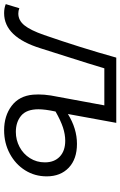

<svg xmlns="http://www.w3.org/2000/svg" viewBox="121 -726 585 933"><g transform="rotate(90 413.5 -259.5)"><path d="M-33 5 -13 -61Q-1 -56 13 -56Q46 -56 70 -85.5Q94 -115 117 -181Q179 -360 227 -532H544L501 -297Q572 -341 646 -341Q720 -341 762 -301Q804 -261 804 -194Q804 -136 774.5 -89Q745 -42 693.5 -14.5Q642 13 580 13Q510 13 461.5 -23.5Q413 -60 407 -128Q406 -137 406 -154Q406 -182 411 -214L459 -474H279Q257 -400 222 -291L182 -165Q127 13 11 13Q-14 13 -33 5ZM736 -185Q736 -231 708 -257.5Q680 -284 631 -284Q600 -284 566.5 -273Q533 -262 489 -237Q478 -186 478 -154Q478 -96 509 -70Q540 -44 588 -44Q627 -44 661 -62Q695 -80 715.5 -112.5Q736 -145 736 -185Z"/></g></svg>

Font: Nebula Sans Book
Style: Regular
Weight: 400
Italic angle: -9°
Designer: Paul D. Hunt for Adobe (as Source Sans)
Foundry: Nebula Entertainment & Broadcasting LLC
Version: Version 1.010